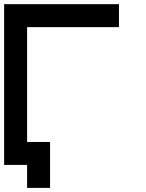

<svg xmlns="http://www.w3.org/2000/svg" viewBox="-20 -798 707 929"><path d="M111.1 0H0V-777.8H555.6V-666.7H111.1V-111.1H222.2V111.1H111.1Z"/></svg>

Font: Pixeloid Sans
Style: Regular
Weight: 400
Designer: GGBotNet
Foundry: GGBotNet
Version: 0.5